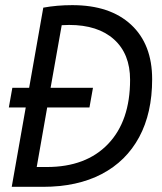

<svg xmlns="http://www.w3.org/2000/svg" viewBox="-20 -723 626 743"><path d="M14.2 -307.1 27.8 -383.3H92.8L147.5 -693.4Q200.2 -703.1 259.8 -703.1Q405.8 -703.1 487.3 -627.4Q568.8 -551.8 568.8 -416.5Q568.8 -285.6 518.6 -192.4Q468.3 -99.1 373.8 -49.6Q279.3 0 146 0H25.4L79.6 -307.1ZM122.1 -76.7H161.1Q313 -76.7 398.2 -165.8Q483.4 -254.9 483.4 -414.1Q483.4 -514.6 421.1 -570.6Q358.9 -626.5 247.6 -626.5Q232.9 -626.5 218.8 -625.5L175.8 -383.3H339.8L326.2 -307.1H162.6Z"/></svg>

Font: CaskaydiaCove NFP SemiLight
Style: Italic
Weight: 350
Italic angle: -10°
Designer: Aaron Bell
Foundry: Saja Typeworks
Version: Version 2111.001; VTT 6.35;Nerd Fonts 3.1.1